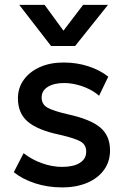

<svg xmlns="http://www.w3.org/2000/svg" viewBox="-20 -780 534 814"><path d="M243.5 14.5Q182 14.5 128.5 -3Q75 -20.5 38.5 -50L80 -130.5Q114.5 -103.5 157.8 -88Q201 -72.5 243 -72.5Q291.5 -72.5 318.5 -89.5Q345.5 -106.5 345.5 -137Q345.5 -166 322.2 -179.8Q299 -193.5 234 -208.5Q140.5 -228 98.2 -263.8Q56 -299.5 56 -363Q56 -407.5 80.8 -441.8Q105.5 -476 149 -495.5Q192.5 -515 249.5 -515Q305 -515 354 -499.2Q403 -483.5 439 -455L400 -374Q381.5 -390.5 357 -402.5Q332.5 -414.5 305.2 -421.2Q278 -428 251 -428Q209 -428 182.8 -411.8Q156.5 -395.5 156.5 -367Q156.5 -337.5 181.5 -323.5Q206.5 -309.5 267.5 -295.5Q363.5 -274.5 405 -239.5Q446.5 -204.5 446.5 -142.5Q446.5 -95 421 -59.8Q395.5 -24.5 349.8 -5Q304 14.5 243.5 14.5ZM196.5 -585 61.5 -759.5H169L249 -650L332.5 -759.5H438L298.5 -585Z"/></svg>

Font: Geologica Cursive
Style: Regular
Weight: 400
Designer: Sindre Bremnes, Frode Helland
Foundry: Monokrom Skriftforlag AS
Version: Version 1.010;gftools[0.9.28]